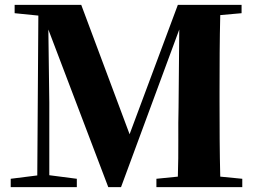

<svg xmlns="http://www.w3.org/2000/svg" viewBox="-20 -767 1054 787"><path d="M708 0H621.1V-34.2L709 -43Q711.4 -119.6 710.9 -192.9Q710.4 -266.1 711.9 -327.1L714.8 -646L476.1 0H423.8L178.2 -646L182.1 -346.2V-48.8L294.9 -34.2V0H23.9V-34.2L132.8 -47.9L137.2 -703.1L40 -712.9V-747.1H313L511.2 -216.8L709 -747.1H970.2V-712.9L882.8 -705.1Q880.9 -627.9 880.4 -550.5Q879.9 -473.1 879.9 -395V-351.1Q879.9 -272.9 880.4 -195.8Q880.9 -118.7 882.8 -43L973.1 -34.2V0Z"/></svg>

Font: Source Han Serif TW Heavy
Style: Regular
Weight: 900
Designer: Ryoko NISHIZUKA Ë•øÂ°öÊ∂ºÂ≠ê (kana & ideographs); Frank Grie√ühammer (Latin, Greek & Cyrillic); Wenlong ZHANG Âº†ÊñáÈæô 
Foundry: Adobe
Version: Version 2.003;hotconv 1.1.1;makeotfexe 2.6.0